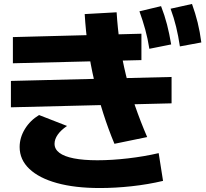

<svg xmlns="http://www.w3.org/2000/svg" viewBox="-20 -875 1040 968"><path d="M35 -334V-467L845 -487V-354ZM557 -150Q526 -224 500.5 -304Q475 -384 455.5 -467Q436 -550 424 -635Q412 -720 407 -804L568 -813Q573 -732 584.5 -653Q596 -574 615 -496.5Q634 -419 661 -341Q688 -263 722 -184ZM693 -572 45 -556V-688L693 -705ZM733 -629Q725 -680 712.5 -725.5Q700 -771 683 -818L792 -844Q810 -798 822 -751.5Q834 -705 843 -651ZM887 -641Q879 -694 868 -739.5Q857 -785 840 -831L948 -855Q965 -808 976.5 -761.5Q988 -715 995 -661ZM483 73Q358 73 267.5 48Q177 23 128 -23.5Q79 -70 79 -134Q79 -181 105.5 -224.5Q132 -268 177 -295L318 -240Q287 -219 271 -196Q255 -173 255 -150Q255 -123 279.5 -104.5Q304 -86 352.5 -76.5Q401 -67 471 -67Q543 -67 625 -76.5Q707 -86 780 -103L802 37Q726 55 643.5 64Q561 73 483 73Z"/></svg>

Font: M PLUS 1 ExtraBold
Style: Regular
Weight: 800
Designer: Coji Morishita
Foundry: UNDERFOREST DESIGN
Version: Version 1.001